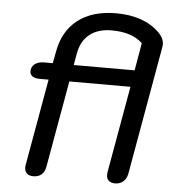

<svg xmlns="http://www.w3.org/2000/svg" viewBox="-53 -788 774 848"><g transform="rotate(5 334.0 -364.5)"><path d="M87 -26Q87 -33 88 -37L156 -421H117Q95 -421 84 -429Q73 -437 73 -451Q73 -471 88.5 -483Q104 -495 129 -495H168L177 -542Q193 -638 258 -688.5Q323 -739 428 -739Q551 -739 620 -672Q645 -647 645 -621Q645 -612 644 -608L543 -37Q539 -16 524.5 -3Q510 10 488 10Q470 10 460 1Q450 -8 450 -24Q450 -32 451 -37L519 -421H248L180 -37Q176 -14 162 -2Q148 10 126 10Q107 10 97 0.5Q87 -9 87 -26ZM531 -495 552 -617Q506 -662 415 -662Q355 -662 317.5 -632.5Q280 -603 270 -546L261 -495Z"/></g></svg>

Font: Kodchasan Medium
Style: Italic
Weight: 500
Italic angle: -10°
Version: Version 1.000; ttfautohint (v1.6)